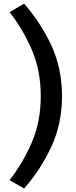

<svg xmlns="http://www.w3.org/2000/svg" viewBox="-20 -832 425 1069"><path d="M325.2 -296.9Q325.2 -452.1 265.6 -580.1Q206.1 -707 114.3 -811.5Q86.9 -795.9 33.2 -764.6Q106.4 -671.9 157.2 -554.7Q207 -438.5 207 -296.9Q207 -156.2 157.2 -39.1Q106.4 78.1 33.2 170.9Q59.6 186.5 114.3 217.8Q206.1 113.3 265.6 -14.6Q325.2 -141.6 325.2 -296.9Z"/></svg>

Font: DaxlinePro-Medium
Style: Medium
Weight: 400
Designer: Hans Reichel
Version: Version 7.502; 2006